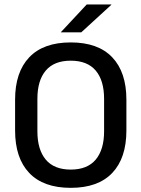

<svg xmlns="http://www.w3.org/2000/svg" viewBox="-20 -846 647 878"><path d="M303.5 13Q178.5 13 113.8 -55Q49 -123 49 -249.5V-390Q49 -516 113.8 -584Q178.5 -652 303.5 -652Q428.5 -652 493.2 -584Q558 -516 558 -390V-249.5Q558 -123 493.2 -55Q428.5 13 303.5 13ZM303.5 -70.5Q379.5 -70.5 417.8 -116.2Q456 -162 456 -245.5V-394Q456 -478 417.8 -523.2Q379.5 -568.5 303.5 -568.5Q227.5 -568.5 189.2 -523.2Q151 -478 151 -394V-245.5Q151 -162 189.2 -116.2Q227.5 -70.5 303.5 -70.5ZM258.5 -699 376.5 -825.5H489V-824L351.5 -698H258.5Z"/></svg>

Font: Anek Malayalam Medium Medium
Style: Regular
Weight: 500
Version: Version 1.003